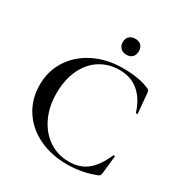

<svg xmlns="http://www.w3.org/2000/svg" viewBox="-190 -962 1062 1117"><g transform="rotate(30 341.5 -404.0)"><path d="M601 -605Q609 -601 611 -597.5Q613 -594 615 -582L627 -450Q627 -447 622 -446Q617 -445 615 -449Q589 -531 537.5 -574Q486 -617 410 -617Q336 -617 279 -580.5Q222 -544 190 -475.5Q158 -407 158 -316Q158 -226 192 -155.5Q226 -85 285 -46Q344 -7 418 -7Q491 -7 539.5 -45.5Q588 -84 625 -168Q626 -171 631 -170Q636 -169 636 -167L623 -48Q621 -36 619 -32.5Q617 -29 609 -25Q519 12 417 12Q311 12 227 -28.5Q143 -69 96 -142.5Q49 -216 49 -311Q49 -405 97.5 -479Q146 -553 231 -594.5Q316 -636 422 -636Q533 -636 601 -605ZM343 -768Q343 -792 358 -806Q373 -820 398 -820Q423 -820 437 -806Q451 -792 451 -768Q451 -742 437 -727.5Q423 -713 398 -713Q373 -713 358 -728Q343 -743 343 -768Z"/></g></svg>

Font: Cormorant Infant SemiBold
Style: Regular
Weight: 600
Designer: Christian Thalmann (Catharsis Fonts)
Foundry: Catharsis Fonts
Version: Version 4.000